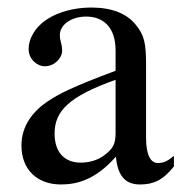

<svg xmlns="http://www.w3.org/2000/svg" viewBox="-20 -480 484 510"><path d="M442 -66C425 -52 415 -47 399 -47C381 -47 368 -67 368 -113V-304C368 -365 364 -386 340 -415C316 -444 278 -460 222 -460C177 -460 135 -448 107 -430C72 -408 56 -376 56 -350C56 -323 78 -304 99 -304C125 -304 145 -326 145 -345C145 -366 139 -369 139 -387C139 -414 169 -436 209 -436C254 -436 287 -408 287 -346V-292C174 -250 137 -231 107 -211C68 -185 37 -146 37 -94C37 -28 80 10 142 10C185 10 234 -3 287 -63H288C293 -10 315 10 352 10C386 10 412 0 442 -38ZM287 -127C287 -98 281 -84 252 -64C235 -53 214 -48 194 -48C155 -48 125 -72 125 -125C125 -156 135 -180 159 -202C184 -225 225 -246 287 -268Z"/></svg>

Font: XITS Math
Style: Regular
Weight: 400
Designer: MicroPress Inc., with final additions and corrections provided by Coen Hoffman, Elsevier (retired)
Version: Version 1.108